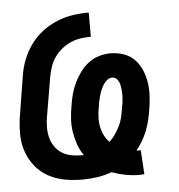

<svg xmlns="http://www.w3.org/2000/svg" viewBox="-45 -580 589 632"><g transform="rotate(-5 250.0 -264.5)"><path d="M390 9Q367 9 344 4.5Q321 0 300 -8Q276 1 251 4.5Q226 8 202 8Q172 8 143 2.5Q114 -3 89 -17Q64 -31 46.5 -53.5Q29 -76 20 -103Q11 -130 11 -160Q11 -190 16 -221L37 -351Q41 -377 51 -402.5Q61 -428 77.5 -451Q94 -474 117 -491.5Q140 -509 165.5 -519.5Q191 -530 217.5 -534Q244 -538 271 -538V-458Q254 -458 237 -455.5Q220 -453 204 -446Q188 -439 174 -427.5Q160 -416 150 -401.5Q140 -387 134.5 -370.5Q129 -354 126 -337L104 -207Q101 -190 101 -173Q101 -156 105 -140Q109 -124 118 -110.5Q127 -97 140.5 -88Q154 -79 170.5 -75.5Q187 -72 204 -72Q206 -72 208.5 -72Q211 -72 214 -72Q202 -89 195 -109Q188 -129 184.5 -150.5Q181 -172 182.5 -194.5Q184 -217 188 -239Q191 -258 196 -276.5Q201 -295 209.5 -312.5Q218 -330 230 -346.5Q242 -363 258 -375Q274 -387 293 -392.5Q312 -398 330 -398Q353 -398 374.5 -390.5Q396 -383 410.5 -367.5Q425 -352 433.5 -331.5Q442 -311 445 -289Q448 -267 446.5 -244Q445 -221 441 -198Q438 -181 434 -164.5Q430 -148 423.5 -132Q417 -116 408 -100.5Q399 -85 388 -72Q389 -72 390 -71.5Q391 -71 393 -71Q395 -71 397.5 -71.5Q400 -72 402 -72L407 8Q403 8 398.5 8.5Q394 9 390 9ZM302 -108Q313 -118 321.5 -130.5Q330 -143 336.5 -156Q343 -169 346.5 -183Q350 -197 352 -211Q354 -221 355.5 -231.5Q357 -242 357.5 -252.5Q358 -263 357 -273Q356 -283 354 -292.5Q352 -302 345.5 -310Q339 -318 329 -318Q320 -318 312 -311.5Q304 -305 299 -296.5Q294 -288 290.5 -279.5Q287 -271 284.5 -262Q282 -253 280 -244Q278 -235 277 -226Q274 -210 273 -194Q272 -178 275 -162Q278 -146 284.5 -132.5Q291 -119 302 -108Z"/></g></svg>

Font: Iosevka Curly Slab MdObl
Style: Regular
Weight: 500
Italic angle: -9°
Monospace: yes
Designer: Belleve Invis
Foundry: Belleve Invis
Version: Version 11.0.0; ttfautohint (v1.8.3)